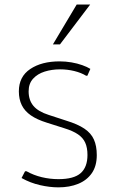

<svg xmlns="http://www.w3.org/2000/svg" viewBox="-20 -805 495 835"><path d="M233.9 9.8Q196.3 9.8 154.3 0.2Q112.3 -9.3 73.7 -30.8L88.9 -60.1H95.7Q126 -43 161.9 -34.4Q197.8 -25.9 233.9 -25.9Q301.3 -25.9 330.8 -52Q360.4 -78.1 360.4 -130.9Q360.4 -162.6 350.8 -184.1Q341.3 -205.6 319.3 -220.7Q297.4 -235.8 258.8 -247.6L183.6 -271.5Q141.1 -284.7 114.3 -303.2Q87.4 -321.8 74.7 -347.7Q62 -373.5 62 -407.7Q62 -471.7 111.6 -504.9Q161.1 -538.1 239.3 -538.1Q265.6 -538.1 291 -533.7Q316.4 -529.3 337.6 -521.7Q358.9 -514.2 373 -505.4L359.9 -475.6H354.5Q333 -488.8 303 -496.1Q272.9 -503.4 241.2 -503.4Q205.6 -503.4 174.3 -493.7Q143.1 -483.9 123.8 -462.6Q104.5 -441.4 104.5 -407.7Q104.5 -369.6 125.2 -344.7Q146 -319.8 191.9 -305.2L268.1 -280.3Q317.9 -265.1 346.9 -245.6Q376 -226.1 388.4 -198.2Q400.9 -170.4 400.9 -130.4Q400.9 -83 379.4 -52Q357.9 -21 320.3 -5.6Q282.7 9.8 233.9 9.8ZM210 -611.8 313.5 -785.2H372.1L240.7 -611.8Z"/></svg>

Font: Comme Thin
Style: Regular
Weight: 250
Version: Version 1.000;gftools[0.9.27]